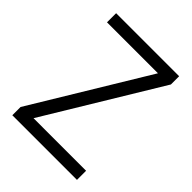

<svg xmlns="http://www.w3.org/2000/svg" viewBox="-199 -811 922 922"><g transform="rotate(45 262.5 -349.5)"><path d="M125 -62H482V0H43V-56L395 -637H49V-699H477V-643Z"/></g></svg>

Font: Poppins-tnum Light
Style: Regular
Weight: 300
Designer: Ninad Kale (Devanagari), Jonny Pinhorn (Latin)
Foundry: Indian Type Foundry
Version: Version 4.004